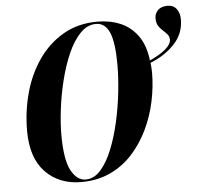

<svg xmlns="http://www.w3.org/2000/svg" viewBox="-54 -826 924 892"><g transform="rotate(-5 408.0 -379.5)"><path d="M290 11Q187 11 123 -55Q59 -121 59 -248Q59 -339 82.5 -424.5Q106 -510 153 -577.5Q200 -645 269 -685Q338 -725 429 -725Q487 -725 535.5 -704.5Q584 -684 616 -639.5Q648 -595 656 -524Q703 -545 730 -568Q757 -591 757 -612Q757 -627 748 -637.5Q739 -648 727.5 -658Q716 -668 707.5 -681.5Q699 -695 699 -717Q699 -739 714.5 -754.5Q730 -770 759 -770Q787 -770 801.5 -750.5Q816 -731 816 -702Q816 -635 770.5 -587Q725 -539 658 -513Q659 -502 660 -491Q661 -480 661 -468Q661 -401 646.5 -333Q632 -265 602.5 -203.5Q573 -142 529 -93.5Q485 -45 425 -17Q365 11 290 11ZM311 1Q350 1 381 -34Q412 -69 435 -126Q458 -183 473.5 -252Q489 -321 496.5 -390Q504 -459 504 -516Q504 -622 483.5 -668.5Q463 -715 421 -715Q380 -715 347 -680.5Q314 -646 289.5 -590Q265 -534 248.5 -467Q232 -400 224 -334.5Q216 -269 216 -217Q216 -100 243 -49.5Q270 1 311 1Z"/></g></svg>

Font: Noto Serif Display ExtraCondensed ExtraBold
Style: Italic
Weight: 800
Width: 2
Italic angle: -12°
Designer: Monotype Design Team
Foundry: Monotype Imaging Inc.
Version: Version 2.009